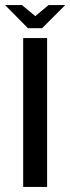

<svg xmlns="http://www.w3.org/2000/svg" viewBox="-42 -742 279 762"><path d="M50 0V-591H145V0ZM69 -630 -22 -722H45L98 -678L151 -722H217L125 -630Z"/></svg>

Font: Alumni Sans SemiBold
Style: Regular
Weight: 600
Designer: Robert E. Leuschke
Foundry: Robert E. Leuschke
Version: Version 1.018